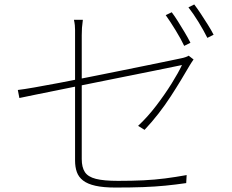

<svg xmlns="http://www.w3.org/2000/svg" viewBox="-20 -829 1040 862"><path d="M751 -774Q764 -757 779 -733Q794 -709 809 -684Q824 -659 835 -637L807 -623Q793 -653 768.5 -693Q744 -733 724 -761ZM852 -809Q866 -791 882 -766.5Q898 -742 913.5 -717.5Q929 -693 939 -673L911 -659Q894 -693 871 -730.5Q848 -768 826 -796ZM317 -108Q317 -133 317 -178Q317 -223 317 -278.5Q317 -334 317 -393Q317 -452 317 -507Q317 -562 317 -605Q317 -648 317 -671Q317 -684 317 -694.5Q317 -705 316 -715.5Q315 -726 312 -740H352Q349 -719 348 -704Q347 -689 347 -671Q347 -649 347 -605.5Q347 -562 347 -506.5Q347 -451 347 -392Q347 -333 347 -277.5Q347 -222 347 -179.5Q347 -137 347 -115Q347 -78 361 -56.5Q375 -35 410.5 -26Q446 -17 510 -17Q574 -17 624.5 -19.5Q675 -22 721.5 -28Q768 -34 818 -43L816 -7Q768 0 722 4.5Q676 9 622.5 11Q569 13 498 13Q444 13 408.5 5Q373 -3 353 -18.5Q333 -34 325 -56.5Q317 -79 317 -108ZM849 -562Q845 -557 840.5 -549.5Q836 -542 832 -536Q814 -505 792.5 -469.5Q771 -434 746 -395.5Q721 -357 691.5 -319Q662 -281 629 -246L600 -264Q642 -303 681 -354Q720 -405 750.5 -454Q781 -503 797 -537Q797 -537 763 -530Q729 -523 672.5 -511.5Q616 -500 545.5 -486Q475 -472 401.5 -457Q328 -442 260.5 -428.5Q193 -415 142 -404.5Q91 -394 67 -389L60 -425Q86 -428 134.5 -436.5Q183 -445 246.5 -457Q310 -469 379.5 -483Q449 -497 516.5 -510.5Q584 -524 642 -536Q700 -548 739.5 -556Q779 -564 792 -567Q803 -569 813 -572.5Q823 -576 827 -579Z"/></svg>

Font: Shanggu Sans SC VF
Style: Regular
Weight: 250
Designer: GuiWonder
Version: Version 1.021